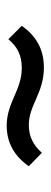

<svg xmlns="http://www.w3.org/2000/svg" viewBox="191 -626 151 573"><g transform="rotate(90 266.5 -339.5)"><path d="M355 -284C407 -284 447 -308 476 -350L436 -389C414 -364 388 -350 353 -350C294 -350 257 -395 182 -395C125 -395 86 -370 57 -329L97 -289C119 -315 144 -329 183 -329C249 -329 286 -284 355 -284Z"/></g></svg>

Font: MV Cash Light
Style: Regular
Weight: 300
Designer: Rodrigo Fuenzalida
Foundry: fragTYPE
Version: Version 1.100;Glyphs 3.1.2 (3151)